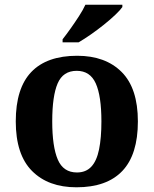

<svg xmlns="http://www.w3.org/2000/svg" viewBox="-20 -786 654 816"><path d="M305 10Q185 10 116 -59.5Q47 -129 47 -270Q47 -411 113 -480Q179 -549 308 -549Q428 -549 497 -480Q566 -411 566 -270Q566 -129 500 -59.5Q434 10 305 10ZM307 -53Q345 -53 368 -77.5Q391 -102 401 -151Q411 -200 411 -270Q411 -378 387 -431.5Q363 -485 306 -485Q248 -485 225 -431.5Q202 -378 202 -270Q202 -163 225.5 -108Q249 -53 307 -53ZM246 -619Q261 -638 279.5 -664Q298 -690 315.5 -717Q333 -744 343 -766H500V-756Q491 -743 470 -723Q449 -703 421.5 -681Q394 -659 366 -639.5Q338 -620 314 -606H246Z"/></svg>

Font: Noto Serif Myanmar
Style: Regular
Weight: 400
Designer: Ben Mitchell and the Monotype Design Team
Foundry: Monotype Imaging Inc.
Version: Version 2.106